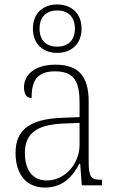

<svg xmlns="http://www.w3.org/2000/svg" viewBox="-20 -834 524 864"><path d="M237 -596C299 -596 347 -634 347 -705C347 -776 299 -814 237 -814C176 -814 128 -776 128 -705C128 -634 176 -596 237 -596ZM238 -624C192 -624 158 -649 158 -705C158 -762 192 -787 238 -787C282 -787 317 -762 317 -705C317 -649 282 -624 238 -624ZM182 10C268 10 310 -46 337 -97H341L348 0H439V-25H435C388 -25 379 -38 379 -109V-377C379 -489 335 -543 230 -543C131 -543 88 -493 88 -442C88 -409 100 -393 122 -393C122 -470 146 -513 228 -513C319 -513 338 -460 338 -371V-307L262 -304C117 -299 50 -252 50 -147C50 -40 106 10 182 10ZM190 -22C121 -22 92 -76 92 -145C92 -225 134 -273 265 -278L338 -281V-181C338 -101 276 -22 190 -22Z"/></svg>

Font: Noto Serif Ethiopic SemiCondensed ExtraLight
Style: Regular
Weight: 200
Width: 4
Designer: Monotype Design Team
Foundry: Monotype Imaging Inc.
Version: Version 2.102